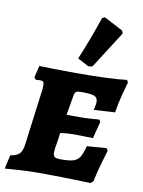

<svg xmlns="http://www.w3.org/2000/svg" viewBox="-90 -850 687 920"><g transform="rotate(10 253.0 -390.5)"><path d="M255 -82Q295 -82 315 -88Q335 -94 346 -111Q357 -128 367 -166L461 -173L469 -162Q465 -149 451.5 -103Q438 -57 427 -6L415 5Q392 4 313 2Q234 0 161 0Q111 0 61.5 3.5Q12 7 -2 8L13 -59Q45 -64 58 -78Q71 -92 75 -127L110 -396Q111 -404 111 -416Q111 -429 107 -433.5Q103 -438 92 -438L70 -437L62 -447L76 -505Q94 -504 145 -503Q196 -502 253 -502Q423 -502 501 -512L508 -501Q504 -488 491.5 -441.5Q479 -395 472 -349L369 -343Q370 -347 373 -360Q376 -373 376 -382Q376 -403 360 -410Q344 -417 297 -417Q277 -417 271 -413Q265 -409 262 -395L245 -297H313Q338 -297 365 -299Q392 -301 403 -302L410 -292L389 -209Q379 -209 350.5 -210Q322 -211 291 -211Q267 -211 230 -206L224 -162Q217 -125 217 -110Q217 -93 225 -87.5Q233 -82 255 -82ZM327 -547 307 -544 253 -573Q294 -670 332 -783L345 -789L437 -741L442 -727Z"/></g></svg>

Font: Alegreya SC ExtraBold
Style: Italic
Weight: 800
Italic angle: -7°
Designer: Juan Pablo del Peral
Foundry: Huerta Tipografica
Version: Version 2.007; ttfautohint (v1.6)